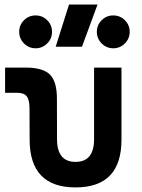

<svg xmlns="http://www.w3.org/2000/svg" viewBox="-20 -815 626 845"><path d="M312.5 9.8Q110.8 9.8 110.4 -200.2L109.9 -338.4Q109.9 -376 97.4 -391.4Q85 -406.7 55.2 -406.7H2.4V-517.6H91.8Q168.5 -517.6 199.5 -487.1Q230.5 -456.5 230.5 -380.9L231 -202.6Q231 -102.5 312.5 -102.5Q394 -102.5 394 -202.6V-517.6H514.6V-200.2Q514.6 9.8 312.5 9.8ZM225.1 -609.4 283.7 -794.9H409.2L340.8 -609.4ZM136.7 -602.5Q106.9 -602.5 85.7 -623.8Q64.5 -645 64.5 -674.8Q64.5 -705.1 85.7 -726.1Q106.9 -747.1 136.7 -747.1Q166.5 -747.1 187.7 -726.1Q209 -705.1 209 -674.8Q209 -645 187.7 -623.8Q166.5 -602.5 136.7 -602.5ZM478.5 -602.5Q448.7 -602.5 427.5 -623.8Q406.2 -645 406.2 -674.8Q406.2 -705.1 427.5 -726.1Q448.7 -747.1 478.5 -747.1Q508.3 -747.1 529.5 -726.1Q550.8 -705.1 550.8 -674.8Q550.8 -645 529.5 -623.8Q508.3 -602.5 478.5 -602.5Z"/></svg>

Font: Caskaydia Cove SemiBold
Style: Regular
Weight: 600
Monospace: yes
Designer: Aaron Bell
Foundry: Saja Typeworks
Version: Version 4.300; ttfautohint (v1.8.3)